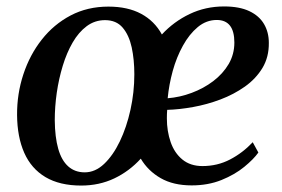

<svg xmlns="http://www.w3.org/2000/svg" viewBox="-20 -566 875 596"><path d="M232 10Q165.5 10 121.2 -16.2Q77 -42.5 55.2 -91.8Q33.5 -141 33 -209Q32.5 -274.5 52.5 -335.2Q72.5 -396 109.8 -443.2Q147 -490.5 199.2 -518Q251.5 -545.5 316.5 -545.5Q376.5 -545.5 418 -523.2Q459.5 -501 482.5 -459Q519.5 -499 568.8 -522.5Q618 -546 675.5 -546Q723 -546 753.8 -531.5Q784.5 -517 799.5 -491.5Q814.5 -466 814.5 -433Q815 -389 794.8 -355.2Q774.5 -321.5 740.2 -297.2Q706 -273 664.2 -257.2Q622.5 -241.5 579.5 -233.8Q536.5 -226 499 -225Q498.5 -218.5 498.2 -211.8Q498 -205 498 -198.5Q498 -158.5 509.8 -124.8Q521.5 -91 546.2 -70.8Q571 -50.5 608.5 -50.5Q655 -50.5 694.2 -71Q733.5 -91.5 764.5 -124.5L782 -92.5Q767.5 -72 738.2 -48Q709 -24 667.5 -7.2Q626 9.5 575 9.5Q518 9.5 478.8 -13Q439.5 -35.5 417 -73.5Q381.5 -34.5 334.8 -12.2Q288 10 232 10ZM243 -31Q275.5 -31 303.2 -57.2Q331 -83.5 352 -127.2Q373 -171 385 -225.2Q397 -279.5 397 -335.5Q397 -381 388.8 -419Q380.5 -457 360.8 -480.2Q341 -503.5 306 -503.5Q274.5 -503.5 249.2 -484.8Q224 -466 205.5 -434Q187 -402 174.8 -361.8Q162.5 -321.5 156.2 -278Q150 -234.5 150 -193Q150.5 -140 160.8 -104Q171 -68 191.8 -49.5Q212.5 -31 243 -31ZM500.5 -261Q538.5 -264 575.2 -277.8Q612 -291.5 642 -314.2Q672 -337 689.8 -367.2Q707.5 -397.5 707.5 -434Q707.5 -469 693.8 -486.5Q680 -504 653 -504Q620.5 -504 594 -482Q567.5 -460 547.8 -424.2Q528 -388.5 516.2 -345.8Q504.5 -303 500.5 -261Z"/></svg>

Font: Merriweather 72pt Medium
Style: Italic
Weight: 500
Italic angle: -7.8°
Version: Version 2.101